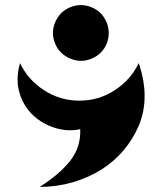

<svg xmlns="http://www.w3.org/2000/svg" viewBox="-20 -735 644 763"><path d="M379.9 -525.4Q365.2 -510.7 343.8 -502Q323.2 -493.2 301.8 -493.2Q280.3 -493.2 259.8 -502Q238.3 -510.7 223.6 -525.4Q208 -540 199.2 -561.5Q190.4 -583 190.4 -603.5Q190.4 -625 199.2 -646.5Q208 -667 222.7 -682.6Q238.3 -697.3 258.8 -706.1Q280.3 -714.8 301.8 -714.8Q322.3 -714.8 343.8 -706.1Q365.2 -697.3 379.9 -682.6Q394.5 -668 403.3 -646.5Q412.1 -626 412.1 -604.5Q412.1 -583 404.3 -561.5Q395.5 -541 379.9 -525.4ZM137.7 7.8Q213.9 -40 257.8 -94.7Q301.8 -149.4 298.8 -221.7Q237.3 -208 172.9 -236.3Q107.4 -265.6 74.2 -325.2Q56.6 -357.4 50.8 -397.5Q49.8 -409.2 49.8 -419.9Q49.8 -450.2 59.6 -484.4Q90.8 -418 154.3 -377Q217.8 -335 295.9 -335Q373 -335 436.5 -377Q500 -418 531.2 -484.4Q554.7 -416 554.7 -353.5Q554.7 -292 532.2 -237.3Q485.4 -127.9 386.7 -63.5Q333 -29.3 269.5 -10.7Q205.1 7.8 137.7 7.8Z"/></svg>

Font: MahoPreGreeks
Style: Regular
Weight: 400
Designer: ABC, Toei Animation
Foundry: Ishotihadus
Version: Version 1.00